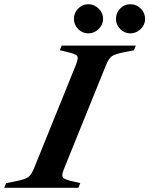

<svg xmlns="http://www.w3.org/2000/svg" viewBox="-80 -889 707 909"><path d="M-51 -22 4 -33Q41 -41 54.5 -51Q68 -61 81 -92L279 -581Q288 -604 288 -614Q288 -624 280 -629Q272 -634 250 -640L203 -651L212 -673H563L554 -651L499 -640Q462 -632 448.5 -622Q435 -612 422 -581L224 -92Q215 -70 215 -59Q215 -49 223 -44Q231 -39 253 -33L300 -22L291 0H-60ZM270 -799Q270 -828 290 -848.5Q310 -869 338 -869Q366 -869 387 -848.5Q408 -828 408 -799Q408 -772 387 -751.5Q366 -731 338 -731Q310 -731 290 -751.5Q270 -772 270 -799ZM469 -799Q469 -828 489 -848.5Q509 -869 537 -869Q566 -869 586.5 -848.5Q607 -828 607 -799Q607 -772 586 -751.5Q565 -731 537 -731Q509 -731 489 -751.5Q469 -772 469 -799Z"/></svg>

Font: Ibarra Real Nova
Style: Bold Italic
Weight: 700
Italic angle: -22°
Designer: Jose Maria Ribagorda & Octavio Pardo
Foundry: Octavio Pardo
Version: Version 1.014